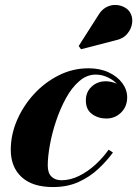

<svg xmlns="http://www.w3.org/2000/svg" viewBox="-20 -746 555 776"><path d="M194 10Q111 10 67.2 -30.5Q23.5 -71 23.5 -141Q23.5 -200.5 48.2 -258.8Q73 -317 116.5 -364.8Q160 -412.5 216.8 -441.2Q273.5 -470 337.5 -470Q384 -470 419.2 -453.5Q454.5 -437 474.2 -410.2Q494 -383.5 494 -353Q494 -315.5 469.5 -291.2Q445 -267 409.5 -267Q377 -267 352 -285Q327 -303 327 -340Q327 -374.5 350.5 -396Q374 -417.5 407 -417.5Q426 -417.5 445.8 -410.2Q465.5 -403 479.2 -388.5Q493 -374 493 -353H476Q476 -378.5 459.5 -399.2Q443 -420 418 -432.2Q393 -444.5 367 -444.5Q331 -444.5 300.5 -418.2Q270 -392 246.5 -349Q223 -306 206.5 -256.5Q190 -207 181.5 -159.5Q173 -112 173 -77Q173 -46.5 188.2 -32Q203.5 -17.5 228 -17.5Q264 -17.5 299.5 -35Q335 -52.5 365.8 -80.8Q396.5 -109 419 -141L436.5 -129.5Q411.5 -95.5 377.5 -63.5Q343.5 -31.5 298.2 -10.8Q253 10 194 10ZM307.5 -547 298 -560 377 -684Q390 -706 408 -716Q426 -726 444.8 -726Q463.5 -726 479.2 -718.5Q495 -711 503.5 -699Q517 -679.5 514.2 -654.5Q511.5 -629.5 494 -609Q476.5 -588.5 445 -582.5Z"/></svg>

Font: Bodoni Moda 11pt ExtraBold
Style: Italic
Weight: 800
Italic angle: -13°
Version: Version 2.004